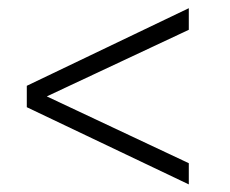

<svg xmlns="http://www.w3.org/2000/svg" viewBox="-20 -574 576 480"><path d="M452 -113 47 -306V-359.5L452 -553.5V-499.5L97 -333L452 -166Z"/></svg>

Font: League Spartan Light
Style: Regular
Weight: 277
Foundry: The League of Moveable Type
Version: Version 2.002